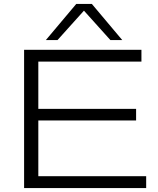

<svg xmlns="http://www.w3.org/2000/svg" viewBox="-20 -952 798 972"><path d="M102 0V-700H696V-640H174V-401H669V-342H174V-60H720V0ZM212 -749 366 -932H445L599 -749H539L405 -898L271 -749Z"/></svg>

Font: Georama Extended Light
Style: Regular
Weight: 300
Width: 7
Designer: Jean-Baptiste Levee
Foundry: Production Type
Version: Version 1.000